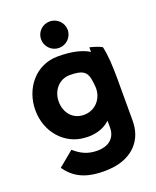

<svg xmlns="http://www.w3.org/2000/svg" viewBox="-175 -834 957 1180"><g transform="rotate(-20 303.5 -244.0)"><path d="M210 -648C210 -600 249 -561 297 -561C344 -561 384 -599 384 -648C384 -696 344 -734 297 -734C249 -734 210 -696 210 -648ZM300 -122C226 -122 181 -181 181 -251C181 -324 231 -382 300 -382C384 -382 406 -362 417 -318C420 -305 425 -268 425 -251C425 -182 375 -122 300 -122ZM153 53 54 135 60 143C122 229 212 245 292 246C303 246 314 246 326 245C470 239 559 155 567 36C568 24 568 12 568 0V-257C568 -346 564 -415 551 -473C531 -484 508 -492 484 -498L472 -501V-471C427 -499 362 -515 271 -515C122 -515 28 -389 28 -251C28 -105 130 5 257 12C267 13 278 13 288 13C344 11 388 -7 423 -39V6C423 81 367 113 305 113C238 113 197 91 153 53Z"/></g></svg>

Font: Bluebird
Style: SfBd
Weight: 700
Designer: Jasper
Foundry: Cannot Into Space Fonts
Version: Version 0.98